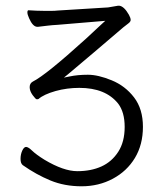

<svg xmlns="http://www.w3.org/2000/svg" viewBox="-20 -496 580 673"><path d="M224 -228Q252 -234 288 -234Q324 -234 371.5 -214.5Q419 -195 450 -154.5Q481 -114 481 -51.5Q481 11 453 57.5Q425 104 375.5 130.5Q326 157 266 157Q206 157 156.5 136.5Q107 116 60 83Q52 77 52 61Q52 45 58 32Q64 19 71.5 19Q79 19 93 32.5Q107 46 136 64Q203 104 251 104Q299 104 335.5 87.5Q372 71 394.5 36Q417 1 417 -51Q417 -103 394 -133Q350 -188 258 -188Q215 -188 175 -177Q133 -165 115 -149Q113 -148 109 -148Q105 -148 94.5 -162.5Q84 -177 84 -190.5Q84 -204 95 -210Q141 -233 281 -360Q314 -390 338 -413L349 -423L182 -409Q163 -408 146.5 -406Q130 -404 113 -402H111Q95 -402 82 -432Q76 -445 76 -452.5Q76 -460 80 -460Q110 -458 132 -458H164Q173 -458 181 -459L359 -470L394 -476H398Q415 -474 432 -444Q438 -433 438 -426Q438 -420 430 -414L412 -400L310 -313Q239 -253 220 -237L204 -224ZM181 -459Q182 -459 182 -459Z"/></svg>

Font: ToneOZ-Pinyin-WenKai-Light
Style: Light
Weight: 300
Designer: Fontworks Inc.
Foundry: ToneOZ
Version: Version 0.240331